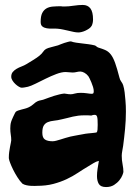

<svg xmlns="http://www.w3.org/2000/svg" viewBox="-20 -715 557 784"><path d="M492.2 -305.2Q493.2 -293.9 493.7 -282.5Q494.1 -271 494.1 -258.8Q494.1 -224.1 490.7 -188.7Q487.3 -153.3 482.9 -120.1Q481.4 -109.4 479.2 -98.4Q477.1 -87.4 477.1 -79.1Q477.1 -61 480.5 -44.2Q483.9 -27.3 483.9 -13.2Q483.9 -10.3 480 0Q476.1 10.3 467.5 21Q459 31.7 445.6 40.3Q432.1 48.8 413.1 48.8Q391.1 48.8 383.5 36.1Q376 23.4 376 3.9Q376 -9.8 378.4 -25.6Q380.9 -41.5 383.8 -58.1Q372.6 -55.7 361.6 -48.8Q350.6 -42 340.8 -36.1Q319.3 -23.4 298.1 -9.3Q276.9 4.9 252 16.6Q227.1 28.3 197.5 36.1Q168 43.9 129.9 43.9Q128.9 43.9 122.3 44.2Q115.7 44.4 106.9 43.9Q98.1 43.5 88.6 41.5Q79.1 39.6 71.8 35.2Q61 24.4 51 8.5Q41 -7.3 33.4 -22.7Q25.9 -38.1 21.5 -49.8Q17.1 -61.5 17.1 -64Q16.1 -66.4 16.1 -68.6Q16.1 -70.8 16.1 -73.2Q16.1 -83.5 17.6 -94.5Q19 -105.5 21 -115.5Q22.9 -125.5 24.4 -132.6Q25.9 -139.6 25.9 -142.1Q25.9 -154.3 23.9 -165.8Q22 -177.2 22 -190.9Q22 -197.3 22.7 -204.3Q23.4 -211.4 25.9 -219.2Q25.9 -219.7 28.3 -225.6Q30.8 -231.4 33.9 -238.3Q37.1 -245.1 40.3 -251.5Q43.5 -257.8 44.9 -258.8Q48.3 -261.7 54.2 -263.7Q60.1 -265.6 67.4 -267.6Q74.7 -269.5 82.3 -271.5Q89.8 -273.4 97.2 -276.9Q108.4 -282.2 117.4 -290.5Q126.5 -298.8 133.8 -301.8Q138.7 -304.2 147.2 -305.7Q155.8 -307.1 165 -311Q171.4 -313 180.7 -316.7Q189.9 -320.3 200.4 -323.5Q210.9 -326.7 221.7 -329.3Q232.4 -332 242.2 -333Q246.6 -333 253.2 -331.5Q259.8 -330.1 269 -330.1Q275.9 -330.1 285.6 -333Q295.4 -335.9 309.1 -335.9Q322.8 -335.9 335.4 -334Q348.1 -332 355 -332Q360.4 -332 361.6 -335.2Q362.8 -338.4 362.8 -342.8Q362.8 -350.1 359.9 -359.9Q356.9 -369.6 353 -378.9Q349.1 -388.2 345.7 -395Q342.3 -401.9 340.8 -403.8Q333.5 -413.1 324.5 -418Q315.4 -422.9 308.1 -422.9Q300.3 -422.9 292.7 -420.9Q285.2 -418.9 275.9 -418.9Q269 -418.9 262 -419.9Q254.9 -420.9 248 -420.9Q231.4 -420.9 209.7 -412.6Q188 -404.3 166.3 -393.6Q144.5 -382.8 125.2 -373.3Q106 -363.8 94.2 -360.8Q87.9 -359.4 81.1 -358.2Q74.2 -356.9 67.9 -356.9Q64 -356.9 56.9 -361.1Q49.8 -365.2 43 -371.6Q36.1 -377.9 31 -386Q25.9 -394 25.9 -401.9Q25.9 -413.6 32.2 -421.1Q38.6 -428.7 47.9 -434.1Q57.1 -439.5 68.1 -443.6Q79.1 -447.8 87.9 -453.1Q99.1 -460 114.3 -469.2Q129.4 -478.5 140.1 -486.8Q151.4 -496.1 156.2 -503.7Q161.1 -511.2 168 -515.1Q174.8 -519 189.5 -522.5Q204.1 -525.9 216.8 -529.8Q220.7 -531.2 227.8 -534.2Q234.9 -537.1 242.4 -539.6Q250 -542 257.1 -543.9Q264.2 -545.9 268.1 -545.9H270Q279.3 -542.5 291 -540.8Q302.7 -539.1 315.7 -537.6Q328.6 -536.1 341.6 -534.4Q354.5 -532.7 366.2 -529.8Q370.1 -528.8 373.5 -525.6Q377 -522.5 380.9 -521Q398.9 -515.6 411.1 -510Q423.3 -504.4 432.6 -492.4Q441.9 -480.5 450 -458.3Q458 -436 467.8 -397.9Q469.7 -389.2 475.1 -381.8Q480.5 -374.5 482.9 -367.2Q486.8 -355 489 -337.6Q491.2 -320.3 492.2 -305.2ZM375 -174.8Q377.4 -177.2 378.2 -185.8Q378.9 -194.3 378.9 -205.1Q378.9 -217.8 378.4 -225.8Q377.9 -233.9 376.5 -238.3Q375 -242.7 372.6 -244.4Q370.1 -246.1 366.2 -246.1Q363.3 -246.1 361.1 -245.6Q358.9 -245.1 356.9 -244.6Q355 -243.7 353 -243.2Q345.2 -244.1 338.6 -244.1Q332 -244.1 325.2 -244.1Q311.5 -244.1 300 -242.7Q288.6 -241.2 277.6 -238.8Q266.6 -236.3 255.9 -233.4Q245.1 -230.5 232.9 -228Q215.3 -223.6 200.7 -222.2Q186 -220.7 175.3 -216.3Q164.6 -211.9 158.7 -202.4Q152.8 -192.9 152.8 -172.9Q152.8 -152.3 163.6 -145.3Q174.3 -138.2 194.8 -138.2Q201.2 -138.2 209.5 -140.4Q217.8 -142.6 227.3 -145.5Q236.8 -148.4 246.8 -151.6Q256.8 -154.8 267.1 -157.2Q274.4 -158.7 283 -160.4Q291.5 -162.1 300 -163.6Q308.6 -165 316.2 -166.5Q323.7 -168 329.1 -168.9Q332.5 -169.4 339.8 -170.2Q347.2 -170.9 354.5 -171.6Q361.8 -172.4 367.9 -173.1Q374 -173.8 375 -174.8ZM355 -610.8Q351.1 -603.5 343.8 -598.4Q336.4 -593.3 328.4 -589.6Q320.3 -585.9 312.7 -584.2Q305.2 -582.5 300.8 -582.5Q291 -582.5 280.8 -584.7Q270.5 -586.9 260 -589.4Q249.5 -591.8 238.3 -594.2Q227.1 -596.7 215.8 -597.7Q206.5 -598.6 194.3 -598.1Q182.1 -597.7 171.4 -599.4Q160.6 -601.1 153.3 -606.7Q146 -612.3 146 -625.5Q146 -648.9 152.3 -661.6Q158.7 -674.3 169.7 -680.7Q180.7 -687 195.8 -688.2Q210.9 -689.5 229 -689.5Q231.9 -688.5 235.6 -688.5Q239.3 -688.5 243.2 -688.5Q259.8 -688.5 280.5 -691.7Q301.3 -694.8 317.9 -694.8Q338.4 -694.8 349.1 -680.7Q359.9 -666.5 359.9 -635.7Q359.9 -622.1 355 -610.8Z"/></svg>

Font: Freckle Face
Style: Regular
Weight: 400
Designer: Astigmatic (AOETI)
Foundry: Astigmatic (AOETI)
Version: Version 1.000